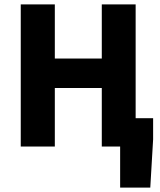

<svg xmlns="http://www.w3.org/2000/svg" viewBox="-20 -671 733 879"><path d="M75 0H231V-268H446V0H530V188H668L681 -33V-130H601V-651H446V-403H231V-651H75Z"/></svg>

Font: DAIFUKU Sans
Style: Bold
Weight: 700
Designer: Original font ‘Source Han Sans JP’ : Paul D. Hunt
Foundry: Daifuku
Version: Version 1.000